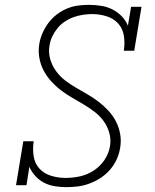

<svg xmlns="http://www.w3.org/2000/svg" viewBox="-20 -763 640 791"><path d="M253 8Q253 8 253 8Q253 8 253 8Q228 8 204.5 4Q181 0 161 -10.5Q141 -21 125.5 -38Q110 -55 101 -76L89 0H46L76 -181H119Q114 -151 118.5 -120.5Q123 -90 142 -69Q161 -48 190 -39Q219 -30 250 -30Q280 -30 309.5 -36.5Q339 -43 365.5 -60Q392 -77 410 -103.5Q428 -130 433 -160Q438 -189 430 -216.5Q422 -244 406 -265.5Q390 -287 368 -303.5Q346 -320 322.5 -334Q299 -348 275.5 -361.5Q252 -375 230.5 -391.5Q209 -408 190.5 -428.5Q172 -449 159.5 -473Q147 -497 142 -525Q137 -553 142 -583Q146 -606 155.5 -627.5Q165 -649 179.5 -668.5Q194 -688 213.5 -703Q233 -718 255.5 -727.5Q278 -737 301 -740Q324 -743 346 -743Q372 -743 397 -739Q422 -735 443.5 -724Q465 -713 481.5 -696Q498 -679 507 -657L520 -735H563L533 -554H490Q495 -584 490.5 -614.5Q486 -645 467 -666Q448 -687 419 -696Q390 -705 360 -705Q341 -705 321.5 -702Q302 -699 283.5 -692.5Q265 -686 247.5 -674.5Q230 -663 217 -647Q204 -631 195.5 -613Q187 -595 184 -576Q179 -546 187 -519Q195 -492 211 -470Q227 -448 248.5 -431.5Q270 -415 293.5 -401.5Q317 -388 341 -374Q365 -360 386.5 -343.5Q408 -327 426.5 -307Q445 -287 457.5 -263Q470 -239 475 -211Q480 -183 475 -154Q471 -129 460.5 -106Q450 -83 433 -63.5Q416 -44 394.5 -30Q373 -16 349 -7Q325 2 301 5Q277 8 253 8Z"/></svg>

Font: Iosevka Slab XLtEx
Style: Italic
Weight: 200
Width: 7
Italic angle: -9°
Monospace: yes
Designer: Belleve Invis
Foundry: Belleve Invis
Version: Version 11.1.0; ttfautohint (v1.8.3)